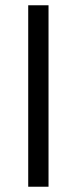

<svg xmlns="http://www.w3.org/2000/svg" viewBox="-20 -708 291 728"><path d="M87 0V-688H164V0Z"/></svg>

Font: Saira SemiCondensed
Style: Regular
Weight: 400
Width: 4
Designer: Hector Gatti with collaboration of the Omnibus-Type team
Foundry: Omnibus-Type
Version: Version 1.101